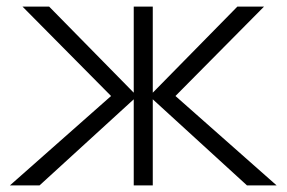

<svg xmlns="http://www.w3.org/2000/svg" viewBox="-20 -560 866 580"><path d="M384 -260 99.5 0H10L315.5 -270L48 -540H128.5L384 -280V-540H441.5V-280L697 -540H777.5L510 -270L815.5 0H726L441.5 -260V0H384Z"/></svg>

Font: Vela Sans Light
Style: Regular
Weight: 300
Designer: Principal design: Mikhail Sharanda - project Manrope.
Design modification: Ravid Balaliev
Foundry: Mikhail Sharanda
Version: Version 1.001